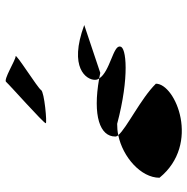

<svg xmlns="http://www.w3.org/2000/svg" viewBox="-12 -808 677 694"><g transform="rotate(-90 327.0 -461.5)"><path d="M31 -224C153 -74 371 -166 371 -237C318 -291 210 -343 185 -373C106 -357 31 -291 31 -224ZM180 -384C180 -381 181 -377 185 -373C198 -376 213 -377 226 -377C395 -332 505 -344 505 -366C512 -391 414 -403 390 -442C254 -466 180 -439 180 -384ZM228 -635C228 -630 341 -640 348 -652C355 -664 483 -744 470 -744C456 -744 384 -790 377 -778C369 -768 228 -643 228 -635ZM385 -458C385 -452 386 -447 390 -442C397 -441 403 -439 410 -438L583 -496C428 -553 385 -488 385 -458Z"/></g></svg>

Font: Ampere
Style: SCExt
Weight: 400
Version: Version 1